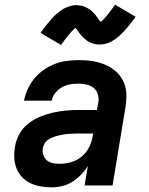

<svg xmlns="http://www.w3.org/2000/svg" viewBox="-20 -796 640 824"><path d="M201 8Q178 8 154.5 4Q131 0 111 -9.5Q91 -19 75.5 -35Q60 -51 51.5 -72Q43 -93 41.5 -116.5Q40 -140 44 -164Q48 -192 62 -218.5Q76 -245 99.5 -264Q123 -283 150.5 -294.5Q178 -306 206.5 -312.5Q235 -319 263 -321.5Q291 -324 319 -324H396L402 -356Q405 -374 400 -391Q395 -408 382 -418.5Q369 -429 352 -433Q335 -437 316 -437Q299 -437 281 -434Q263 -431 246 -421.5Q229 -412 217 -397Q205 -382 202 -364H83Q88 -389 99 -413.5Q110 -438 127.5 -459Q145 -480 167.5 -496Q190 -512 215 -521.5Q240 -531 265.5 -534.5Q291 -538 316 -538Q338 -538 359.5 -536Q381 -534 401.5 -528.5Q422 -523 440.5 -514Q459 -505 474.5 -492Q490 -479 501 -462Q512 -445 517.5 -424.5Q523 -404 522.5 -382.5Q522 -361 519 -339L463 0H343L357 -83Q344 -63 327 -45.5Q310 -28 290 -15.5Q270 -3 247 2.5Q224 8 202 8Q202 8 202 8Q202 8 202 8ZM236 -93Q260 -93 285 -100Q310 -107 330.5 -124Q351 -141 362.5 -164.5Q374 -188 378 -213L380 -223H319Q308 -223 297 -222.5Q286 -222 275 -221.5Q264 -221 253 -219Q242 -217 231.5 -214.5Q221 -212 210 -208Q199 -204 189 -198Q179 -192 172.5 -182Q166 -172 164 -161Q161 -146 165.5 -132Q170 -118 180.5 -108.5Q191 -99 206 -96Q221 -93 236 -93ZM242 -603 154 -655Q163 -668 171.5 -679Q180 -690 188.5 -700Q197 -710 204.5 -718.5Q212 -727 220 -734Q228 -741 238.5 -749Q249 -757 260 -762Q271 -767 283.5 -770.5Q296 -774 307 -774Q313 -774 319 -773Q325 -772 330.5 -771Q336 -770 341.5 -768Q347 -766 352 -763Q357 -760 361 -758Q365 -756 370 -751.5Q375 -747 379.5 -743Q384 -739 387.5 -734.5Q391 -730 394 -726Q397 -722 399.5 -718.5Q402 -715 405.5 -710Q409 -705 412 -702Q420 -708 426 -714.5Q432 -721 439.5 -730Q447 -739 455.5 -750.5Q464 -762 474 -776L562 -724Q553 -711 544 -699.5Q535 -688 527 -678.5Q519 -669 511 -660.5Q503 -652 495.5 -645Q488 -638 477 -630Q466 -622 455.5 -616.5Q445 -611 432.5 -608Q420 -605 408 -605Q402 -605 396.5 -605.5Q391 -606 385 -607.5Q379 -609 373.5 -611Q368 -613 363 -615.5Q358 -618 354.5 -620.5Q351 -623 346 -627.5Q341 -632 336.5 -636Q332 -640 328.5 -644.5Q325 -649 322 -652.5Q319 -656 316.5 -660Q314 -664 310 -669Q306 -674 304 -677Q296 -670 290 -663.5Q284 -657 276.5 -648.5Q269 -640 260.5 -628.5Q252 -617 242 -603Z"/></svg>

Font: Iosevka Curly Extended Oblique
Style: Bold
Weight: 700
Width: 7
Italic angle: -9°
Monospace: yes
Designer: Belleve Invis
Foundry: Belleve Invis
Version: Version 11.1.0; ttfautohint (v1.8.3)